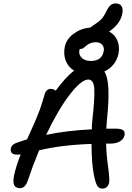

<svg xmlns="http://www.w3.org/2000/svg" viewBox="-20 -1104 766 1115"><path d="M79.1 -206.1Q57.6 -206.1 48.8 -215.3Q40 -224.6 43 -241.2Q45.4 -254.4 54.9 -262.9Q64.5 -271.5 85 -277.8Q92.8 -280.8 137.2 -294.9Q139.6 -300.3 155.3 -335.2Q170.9 -370.1 175.3 -379.9Q179.7 -389.6 192.1 -418.9Q204.6 -448.2 210.2 -464.4Q215.8 -480.5 223.6 -503.9Q231.4 -527.3 236.8 -547.9Q240.7 -566.9 250.2 -577.4Q259.8 -587.9 273.9 -587.9Q291 -587.9 303.2 -577.1Q362.8 -658.2 410.2 -693.8Q376 -714.4 361.8 -751.5Q347.7 -788.6 356 -831.1Q365.7 -877.9 408.7 -908.9Q451.7 -939.9 503.9 -943.8Q505.9 -945.3 512.7 -950.2Q519.5 -955.1 523.9 -958Q554.7 -978 569.1 -993.4Q583.5 -1008.8 596.2 -1036.1Q609.9 -1063.5 622.1 -1073.7Q634.3 -1084 650.9 -1084Q675.3 -1084 685.3 -1069.1Q695.3 -1054.2 690.9 -1028.8Q681.2 -966.8 613.8 -920.9Q647.9 -902.3 662.1 -867.4Q676.3 -832.5 668 -792Q660.6 -756.3 639.2 -730Q617.7 -703.6 585.9 -689Q606.9 -655.8 609.6 -584.7Q612.3 -513.7 601.1 -408.2Q599.1 -391.6 597.2 -356.9H650.9Q684.6 -356.9 695.8 -347.4Q707 -337.9 703.1 -317.9Q699.2 -296.9 677 -283.4Q654.8 -270 619.1 -270H596.2Q597.7 -207 607.7 -135.5Q617.7 -64 613.8 -43.9Q606 -8.8 574.2 -8.8Q554.2 -8.8 543.9 -26.6Q533.7 -44.4 524.9 -90.8Q512.7 -149.4 511.2 -268.1Q338.4 -262.7 207 -231Q168 -135.7 140.1 -51.8Q125.5 -11.2 96.2 -11.2Q72.3 -11.2 63.2 -27.3Q54.2 -43.5 61 -82Q73.7 -141.6 100.1 -207Q93.3 -206.1 79.1 -206.1ZM440.9 -811Q436.5 -785.6 455.1 -767.8Q473.6 -750 507.8 -750Q570.8 -750 582 -805.2Q586.9 -826.7 574.5 -842.8Q562 -858.9 536.1 -858.9Q519 -858.9 504.4 -852.8Q489.7 -846.7 481.9 -839.4Q474.1 -832 465.8 -825.9Q457.5 -819.8 451.2 -819.8H442.9Q442.9 -816.9 440.9 -811ZM492.2 -642.1Q452.6 -642.1 385.3 -554.9Q317.9 -467.8 248 -320.8Q366.7 -345.7 513.2 -353Q513.2 -378.9 516.1 -404.8Q530.8 -535.2 527.6 -588.6Q524.4 -642.1 492.2 -642.1Z"/></svg>

Font: Shantell Sans Bouncy
Style: Italic
Weight: 400
Italic angle: -11.31°
Designer: Stephen Nixon, Anya Danilova, Shantell Martin
Foundry: Arrow Type
Version: Version 1.006;[9816181b4]